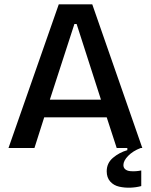

<svg xmlns="http://www.w3.org/2000/svg" viewBox="-20 -680 693 882"><path d="M19 0 250 -660.2H403.8L633.8 0H626Q590.3 13.7 568.6 36.1Q546.9 58.6 546.9 78.1Q546.9 90.8 555.7 97.9Q564.5 105 578.4 106.2Q592.3 107.4 604.7 106.4Q617.2 105.5 628.9 103V174.8Q605 181.2 578.9 182.1Q552.7 183.1 527.6 177.5Q502.4 171.9 486.3 153.8Q470.2 135.7 470.2 106.9Q470.2 69.3 499 44.9Q527.8 20.5 564.9 9.8V0H516.1L470.2 -141.1H183.1L138.2 0ZM321.8 -569.8 209 -222.2H443.8L332 -569.8Z"/></svg>

Font: Bricolage Grotesque Medium
Style: Regular
Weight: 500
Designer: Mathieu Triay
Foundry: Atelier Triay
Version: Version 1.000;gftools[0.9.30]